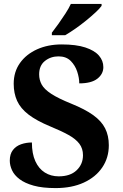

<svg xmlns="http://www.w3.org/2000/svg" viewBox="-20 -951 626 981"><path d="M264 10Q197 10 152 -2.5Q107 -15 80 -35.5Q53 -56 41.5 -81Q30 -106 30 -130Q30 -164 46 -184.5Q62 -205 88 -214Q114 -223 143 -223Q143 -166 160.5 -127.5Q178 -89 209 -69.5Q240 -50 280 -50Q339 -50 371.5 -81Q404 -112 404 -158Q404 -192 385.5 -216.5Q367 -241 330 -261.5Q293 -282 237 -305Q167 -334 126 -365.5Q85 -397 67.5 -435.5Q50 -474 50 -523Q50 -584 82 -629Q114 -674 169.5 -699Q225 -724 295 -724Q369 -724 416 -708.5Q463 -693 485.5 -667Q508 -641 508 -608Q508 -573 477.5 -549Q447 -525 385 -525Q385 -553 374.5 -585Q364 -617 341 -640Q318 -663 279 -663Q239 -663 209.5 -639.5Q180 -616 180 -571Q180 -543 193 -519Q206 -495 242 -471.5Q278 -448 345 -421Q414 -393 456 -363Q498 -333 517 -295.5Q536 -258 536 -209Q536 -145 502.5 -95.5Q469 -46 408 -18Q347 10 264 10ZM245 -784Q260 -803 278.5 -829Q297 -855 314.5 -882Q332 -909 342 -931H499V-921Q490 -908 468.5 -888Q447 -868 420 -846Q393 -824 365 -804.5Q337 -785 313 -771H245Z"/></svg>

Font: Noto Serif Thai
Style: Regular
Weight: 400
Designer: Monotype Design Team
Foundry: Monotype Imaging Inc.
Version: Version 2.001